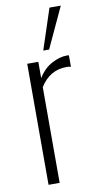

<svg xmlns="http://www.w3.org/2000/svg" viewBox="-92 -862 467 903"><g transform="rotate(-10 141.5 -410.0)"><path d="M64 0V-578H117V-500Q143 -543 181.5 -563.5Q220 -584 254 -584Q256 -584 258.5 -584Q261 -584 264 -583V-528Q260 -530 253.5 -530.5Q247 -531 242 -531Q202 -531 170.5 -512Q139 -493 117 -457V0ZM149 -626 213 -820H267L177 -626Z"/></g></svg>

Font: Oswald ExtraLight
Style: Regular
Weight: 250
Designer: Vernon Adams
Foundry: Vernon Adams
Version: Version 4.100; ttfautohint (v1.8.1.43-b0c9)